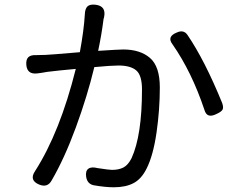

<svg xmlns="http://www.w3.org/2000/svg" viewBox="-20 -793 1040 830"><path d="M387.7 -502.9Q357.4 -377 308.1 -242.7Q258.8 -108.4 203.1 -12.7Q185.5 19.5 149.4 4.9Q104.5 -13.7 131.8 -53.7Q239.3 -221.7 307.6 -495.1Q232.4 -488.3 184.6 -482.4Q158.2 -477.5 140.6 -475.6Q97.7 -470.7 93.8 -511.7Q91.8 -535.2 102.1 -545.4Q112.3 -555.7 135.7 -554.7Q141.6 -554.7 155.3 -555.2Q168.9 -555.7 176.8 -555.7Q189.5 -555.7 325.2 -567.4Q342.8 -663.1 346.7 -730.5Q347.7 -755.9 358.4 -765.6Q369.1 -775.4 393.6 -772.5Q440.4 -766.6 429.7 -717.8Q429.7 -716.8 428.7 -714.4Q427.7 -711.9 427.7 -710.9Q418.9 -641.6 404.3 -573.2Q494.1 -579.1 512.7 -579.1Q585.9 -579.1 628.4 -542.5Q670.9 -505.9 670.9 -415Q670.9 -318.4 656.7 -220.2Q642.6 -122.1 614.3 -65.4Q591.8 -19.5 557.6 -1.5Q523.4 16.6 471.7 16.6Q435.5 16.6 384.8 7.8Q357.4 2 352.5 -28.3Q348.6 -53.7 361.8 -63.5Q375 -73.2 401.4 -66.4Q452.1 -58.6 463.9 -58.6Q494.1 -58.6 514.2 -69.3Q534.2 -80.1 548.8 -109.4Q593.8 -208 593.8 -406.2Q593.8 -467.8 568.8 -488.8Q543.9 -509.8 492.2 -509.8Q460.9 -509.8 387.7 -502.9ZM863.3 -319.3Q808.6 -482.4 725.6 -601.6Q700.2 -634.8 744.1 -652.3Q773.4 -666 790 -642.6Q865.2 -532.2 940.4 -347.7Q947.3 -328.1 941.9 -318.8Q936.5 -309.6 917 -300.8Q896.5 -290 882.8 -293.9Q869.1 -297.9 863.3 -319.3Z"/></svg>

Font: GenSenMaruGothic TW TTF Regular
Style: Regular
Weight: 400
Version: Version 1.301